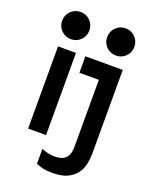

<svg xmlns="http://www.w3.org/2000/svg" viewBox="-181 -900 961 1207"><g transform="rotate(20 300.0 -296.0)"><path d="M84 0H204V-550H84ZM517 7V-550H267V-440H397V7Q397 26 393.5 44Q390 62 379.5 76.5Q369 91 350 99.5Q331.1 108 300 108Q272 108 250 102Q228 96 212 89V189Q229 197 255.5 203.5Q282 210 321.7 210Q383 210 421 192Q459 174 480.5 145Q502 116 509.5 79.9Q517 43.7 517 7ZM53 -711.1Q53 -673 79.4 -646.5Q105.8 -620 143.9 -620Q182 -620 208.5 -646.4Q235 -672.8 235 -710.9Q235 -749 208.6 -775.5Q182.2 -802 144.1 -802Q106 -802 79.5 -775.6Q53 -749.2 53 -711.1ZM354 -711.1Q354 -673 380.4 -646.5Q406.8 -620 444.9 -620Q483 -620 509.5 -646.4Q536 -672.8 536 -710.9Q536 -749 509.6 -775.5Q483.2 -802 445.1 -802Q407 -802 380.5 -775.6Q354 -749.2 354 -711.1Z"/></g></svg>

Font: CommitMonoV142 ExtLt
Style: Regular
Weight: 200
Monospace: yes
Designer: Eigil Nikolajsen
Foundry: Eigil Nikolajsen
Version: Version 1.142